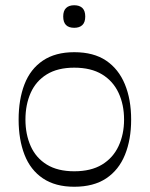

<svg xmlns="http://www.w3.org/2000/svg" viewBox="-20 -697 570 732"><path d="M263 15Q191 15 143.5 -17Q96 -49 73.5 -107Q51 -165 51 -241Q51 -318 73.5 -376Q96 -434 143.5 -466Q191 -498 263 -498Q337 -498 384.5 -466Q432 -434 456 -376Q480 -318 480 -241Q480 -165 456.5 -107Q433 -49 385 -17Q337 15 263 15ZM263 -44Q327 -44 369 -69.5Q411 -95 432 -140Q453 -185 453 -241Q453 -298 432 -343Q411 -388 369 -413.5Q327 -439 263 -439Q200 -439 158.5 -413.5Q117 -388 97 -343Q77 -298 77 -241Q77 -185 97 -140Q117 -95 158.5 -69.5Q200 -44 263 -44ZM263 -591Q221 -591 221 -634Q221 -656 232 -666.5Q243 -677 263 -677Q283 -677 294 -666.5Q305 -656 305 -634Q305 -612 294 -601.5Q283 -591 263 -591Z"/></svg>

Font: Ojuju
Style: Regular
Weight: 400
Designer: Chisaokwu Joboson, Mirko Velimirovic
Foundry: Udi Foundry
Version: Version 1.000